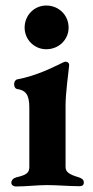

<svg xmlns="http://www.w3.org/2000/svg" viewBox="-20 -671 335 694"><path d="M147 -493C193 -493 228 -528 228 -571C228 -616 193 -651 147 -651C104 -651 69 -616 69 -571C69 -528 104 -493 147 -493ZM37 3C76 3 115 -2 150 -2C185 -2 230 2 268 2C277 2 283 -2 283 -11C283 -22 276 -26 265 -30C228 -41 217 -50 217 -68V-289C217 -337 227 -402 230 -436C230 -443 225 -448 217 -448C214 -448 206 -445 197 -440C168 -426 111 -397 42 -384C36 -383 31 -375 31 -367C31 -358 35 -350 43 -349C72 -345 86 -329 86 -283V-67C86 -45 73 -38 39 -30C28 -27 21 -20 21 -10C21 -2 29 3 37 3Z"/></svg>

Font: EB Garamond
Style: Bold
Weight: 700
Designer: Georg Duffner and Octavio Pardo
Foundry: Georg Duffner
Version: Version 1.000;PS 001.000;hotconv 1.0.88;makeotf.lib2.5.64775